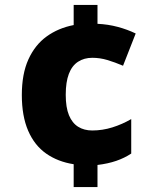

<svg xmlns="http://www.w3.org/2000/svg" viewBox="-20 -744 624 774"><path d="M373 -648Q416 -646 455 -635.5Q494 -625 527 -609L476 -479Q443 -493 413 -502Q383 -511 352 -511Q319 -511 294.5 -495Q270 -479 257.5 -446Q245 -413 245 -362Q245 -311 258 -279.5Q271 -248 295 -233Q319 -218 352 -218Q393 -218 433 -230.5Q473 -243 509 -264V-125Q482 -107 448.5 -95.5Q415 -84 373 -79V10H277V-82Q213 -92 166 -125Q119 -158 93.5 -217Q68 -276 68 -361Q68 -446 94.5 -504.5Q121 -563 168 -597Q215 -631 277 -643V-724H373Z"/></svg>

Font: Noto Sans Oriya ExtraBold
Style: Regular
Weight: 800
Version: Version 2.003